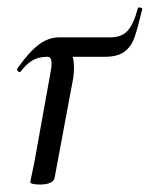

<svg xmlns="http://www.w3.org/2000/svg" viewBox="-20 -486 401 514"><path d="M353 -466Q356 -466 359 -464.5Q362 -463 361 -462Q348 -408 339.5 -384.5Q331 -361 313 -347.5Q295 -334 261 -334H144L129 -367Q178 -367 178 -306Q178 -288 176 -277L126 -9Q124 -1 114 3.5Q104 8 87 8Q61 8 61 1Q62 -5 67.5 -30Q73 -55 76 -74L114 -285Q118 -304 118 -317Q118 -334 107 -334Q83 -334 66.5 -324Q50 -314 35 -294L33 -293Q30 -293 27.5 -296Q25 -299 26 -302Q57 -346 83 -366Q109 -386 139 -386H275Q306 -386 322 -404Q338 -422 349 -464Q349 -466 353 -466Z"/></svg>

Font: Cormorant Garamond Medium
Style: Italic
Weight: 500
Italic angle: -10°
Designer: Christian Thalmann (Catharsis Fonts)
Foundry: Catharsis Fonts
Version: Version 4.000